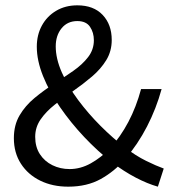

<svg xmlns="http://www.w3.org/2000/svg" viewBox="-20 -688 649 720"><path d="M236 12Q177 12 131 -10.5Q85 -33 58.5 -74Q32 -115 32 -170Q32 -219 53.5 -255.5Q75 -292 109.5 -320.5Q144 -349 182 -373.5Q220 -398 254.5 -422Q289 -446 310.5 -474Q332 -502 332 -537Q332 -566 317.5 -587.5Q303 -609 270 -609Q233 -609 211 -582Q189 -555 189 -514Q189 -468 212 -416Q235 -364 273 -313Q311 -262 357 -216Q403 -170 450 -134Q489 -104 527.5 -85Q566 -66 594 -56L572 12Q533 1 489 -22Q445 -45 400 -79Q346 -121 296 -174Q246 -227 205.5 -285.5Q165 -344 141.5 -402.5Q118 -461 118 -513Q118 -557 137 -592Q156 -627 190.5 -647.5Q225 -668 270 -668Q331 -668 365 -632Q399 -596 399 -538Q399 -496 378.5 -462.5Q358 -429 325 -401Q292 -373 255.5 -347.5Q219 -322 186 -296Q153 -270 132.5 -240.5Q112 -211 112 -175Q112 -137 129.5 -110Q147 -83 176.5 -68.5Q206 -54 241 -54Q282 -54 320.5 -75.5Q359 -97 392 -131Q432 -175 461.5 -231Q491 -287 509 -354H586Q566 -281 531.5 -214Q497 -147 449 -91Q409 -45 357.5 -16.5Q306 12 236 12Z"/></svg>

Font: Mada
Style: Regular
Weight: 400
Designer: Khaled Hosny
Version: Version 1.5